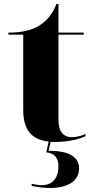

<svg xmlns="http://www.w3.org/2000/svg" viewBox="-20 -699 466 959"><path d="M255 10C332 10 385 -8 407 -19V-29C382 -19 359 -14 340 -14C296 -14 272 -41 272 -101V-526H398V-536H272V-679H262C243 -630 214 -594 174 -570C136 -547 85 -536 22 -536V-526H96V-149C96 -45 144 0 223 8L211 62C244 65 272 82 272 132C272 189 243 226 188 226C173 226 157 223 138 219V229C162 236 208 240 229 240C321 240 375 204 375 142C375 83 322 54 223 54L233 9C240 10 247 10 255 10Z"/></svg>

Font: Noto Serif Display ExtraBold
Style: Regular
Weight: 800
Designer: Monotype Design Team
Foundry: Monotype Imaging Inc.
Version: Version 2.009